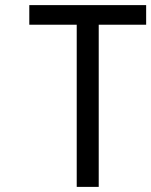

<svg xmlns="http://www.w3.org/2000/svg" viewBox="-20 -732 595 755"><path d="M281.7 -634.8H95.2V-711.9H554.7V-634.8H368.2V2.9H281.7Z"/></svg>

Font: Meera Inimai
Style: Regular
Weight: 400
Version: 2.0.0+20160526